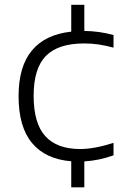

<svg xmlns="http://www.w3.org/2000/svg" viewBox="-20 -682 540 822"><path d="M124 -272Q124 -154 174 -99Q224 -44 323 -44Q384.5 -44 466 -70.5V-17Q405.5 5 341 9V120H285V8.5Q174.5 -0.5 117 -69.8Q59.5 -139 59.5 -270.5Q59.5 -397 116.5 -465.8Q173.5 -534.5 285 -546.5V-661.5H341V-549.5Q404 -549 466 -532V-478Q433 -487 403 -491.5Q373 -496 340 -496Q229 -496 176.5 -442.5Q124 -389 124 -272Z"/></svg>

Font: Encode Sans Expanded Light
Style: Regular
Weight: 300
Width: 7
Designer: Multiple Designers
Foundry: Impallari Type
Version: Version 2.000